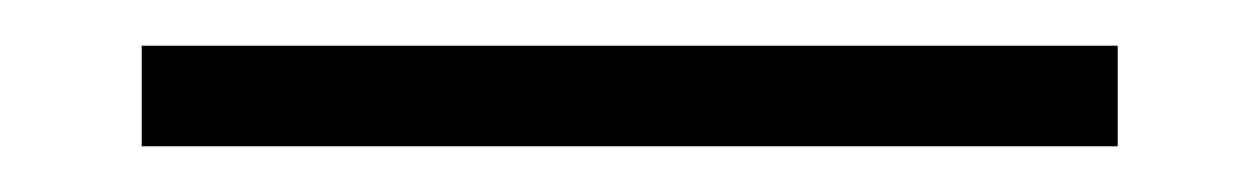

<svg xmlns="http://www.w3.org/2000/svg" viewBox="-20 -780 551 84"><path d="M42 -760H469V-716H42Z"/></svg>

Font: Trirong SemiBold
Style: Regular
Weight: 600
Designer: Katatrad Team
Foundry: CadsonDemak
Version: Version 1.001